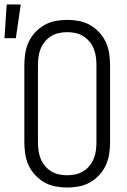

<svg xmlns="http://www.w3.org/2000/svg" viewBox="-51 -832 571 860"><path d="M250 8Q224 8 197.5 3Q171 -2 148 -15Q125 -28 106.5 -48Q88 -68 77 -92Q66 -116 62 -142.5Q58 -169 58 -195V-540Q58 -566 62 -592.5Q66 -619 77 -643Q88 -667 106.5 -687Q125 -707 148 -720Q171 -733 197.5 -738Q224 -743 250 -743Q276 -743 302.5 -738Q329 -733 352 -720Q375 -707 393.5 -687Q412 -667 423 -643Q434 -619 438 -592.5Q442 -566 442 -540V-195Q442 -169 438 -142.5Q434 -116 423 -92Q412 -68 393.5 -48Q375 -28 352 -15Q329 -2 302.5 3Q276 8 250 8ZM250 -47Q269 -47 287.5 -51Q306 -55 322 -65Q338 -75 350 -89.5Q362 -104 369 -121.5Q376 -139 378.5 -157.5Q381 -176 381 -195V-540Q381 -559 378.5 -577.5Q376 -596 369 -613.5Q362 -631 350 -645.5Q338 -660 322 -670Q306 -680 287.5 -684Q269 -688 250 -688Q231 -688 212.5 -684Q194 -680 178 -670Q162 -660 150 -645.5Q138 -631 131 -613.5Q124 -596 121.5 -577.5Q119 -559 119 -540V-195Q119 -176 121.5 -157.5Q124 -139 131 -121.5Q138 -104 150 -89.5Q162 -75 178 -65Q194 -55 212.5 -51Q231 -47 250 -47ZM-31 -661 -21 -812H42L20 -661Z"/></svg>

Font: Iosevka Fixed SS04 Light
Style: Regular
Weight: 300
Monospace: yes
Designer: Belleve Invis
Foundry: Belleve Invis
Version: Version 32.5.0